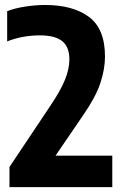

<svg xmlns="http://www.w3.org/2000/svg" viewBox="-20 -770 504 790"><path d="M19 0V-83L188 -336Q229.5 -397.5 247.5 -442.2Q265.5 -487 265.5 -525.5Q265.5 -577 235.8 -600.8Q206 -624.5 144 -624.5Q109 -624.5 74.5 -618.2Q40 -612 9.5 -599.5V-724Q39.5 -736 83.2 -742.8Q127 -749.5 165.5 -749.5Q280 -749.5 346 -700.5Q412 -651.5 412 -537.5Q412 -485.5 392.8 -427.8Q373.5 -370 322.5 -296.5L208.5 -129.5H442V0Z"/></svg>

Font: Encode Sans Condensed Condensed
Style: Bold
Weight: 700
Width: 3
Designer: Multiple Designers
Foundry: Impallari Type
Version: Version 3.000; ttfautohint (v1.8.3) -l 8 -r 50 -G 200 -x 14 